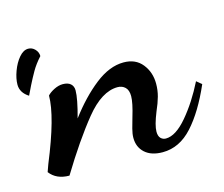

<svg xmlns="http://www.w3.org/2000/svg" viewBox="-71 -506 722 618"><g transform="rotate(-15 290.0 -197.0)"><path d="M5 -311Q5 -331 14 -355.5Q23 -380 37.5 -397Q52 -414 68 -414Q81 -414 90.5 -404Q100 -394 100 -381Q81 -360 69.5 -340Q58 -320 47 -298Q36 -276 32 -267Q5 -284 5 -311ZM321 -49Q321 -62 325.5 -79Q330 -96 335 -113Q349 -159 349 -181Q349 -201 339 -210.5Q329 -220 314 -220Q261 -220 207 -153.5Q153 -87 91 15Q48 15 26 -14L35 -39Q94 -182 94 -251Q102 -260 117 -267.5Q132 -275 146 -275Q163 -275 172 -267Q181 -259 181 -245Q181 -218 164 -156Q209 -216 257.5 -254Q306 -292 353 -292Q393 -292 415 -264.5Q437 -237 437 -199Q437 -177 431.5 -157Q426 -137 415 -112Q398 -70 398 -49Q398 -34 405 -27Q412 -20 422 -20Q455 -20 493.5 -65.5Q532 -111 563 -173L580 -159Q544 -76 500.5 -28Q457 20 401 20Q363 20 342 1Q321 -18 321 -49Z"/></g></svg>

Font: Dancing Script
Style: Bold
Weight: 700
Designer: Pablo Impallari
Foundry: Pablo Impallari
Version: Version 2.000